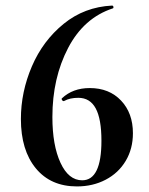

<svg xmlns="http://www.w3.org/2000/svg" viewBox="-20 -656 535 689"><path d="M457 -178Q457 -122 431 -78.5Q405 -35 359 -11Q313 13 256 13Q162 13 108.5 -52Q55 -117 55 -229Q55 -326 94.5 -418Q134 -510 208.5 -570.5Q283 -631 382 -636Q386 -636 387 -631.5Q388 -627 385 -626Q281 -592 224.5 -484Q168 -376 168 -236Q168 -135 197 -72Q226 -9 275 -9Q344 -9 344 -151Q344 -229 323.5 -267Q303 -305 261 -305Q231 -305 211 -294L209 -293Q205 -293 202.5 -297Q200 -301 202 -303Q241 -340 302 -340Q372 -340 414.5 -295Q457 -250 457 -178Z"/></svg>

Font: Cormorant Infant
Style: Bold
Weight: 700
Designer: Christian Thalmann (Catharsis Fonts)
Foundry: Catharsis Fonts
Version: Version 4.000